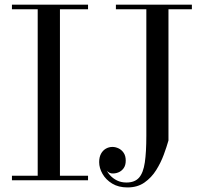

<svg xmlns="http://www.w3.org/2000/svg" viewBox="-20 -770 896 820"><path d="M31 0V-19.5H141V-730.5H31V-750H356V-730.5H236V-19.5H356V0ZM799.5 -750V-730.5H699.5V-170Q692 -143.5 679.5 -109.5Q667 -75.5 647 -43.5Q627 -11.5 597 9.5Q567 30.5 524.5 30.5Q486 30.5 459 14Q432 -2.5 417.8 -27.5Q403.5 -52.5 403.5 -77.5Q403.5 -98.5 411.2 -113Q419 -127.5 432 -135Q445 -142.5 460.5 -142.5Q473 -142.5 486 -136.5Q499 -130.5 508 -117.5Q517 -104.5 517 -84Q517 -64 508 -51.5Q499 -39 485 -33.5Q471 -28 456 -29.5Q448.5 -30.5 441.2 -36.2Q434 -42 432 -51Q437.5 -35.5 449.8 -21.8Q462 -8 479.8 0.8Q497.5 9.5 520 9.5Q555.5 9.5 573.8 -11.2Q592 -32 598.5 -76.2Q605 -120.5 605 -190V-730.5H475V-750Z"/></svg>

Font: Bodoni Moda 11pt
Style: Regular
Weight: 400
Version: Version 2.004